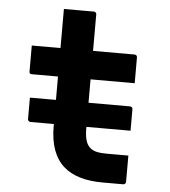

<svg xmlns="http://www.w3.org/2000/svg" viewBox="-51 -746 702 793"><g transform="rotate(5 300.0 -350.0)"><path d="M74 -323H488Q494 -323 497 -320Q500 -317 500 -312Q500 -290 500 -268Q500 -246 500 -223H86Q83 -223 80 -224.5Q77 -226 75.5 -228.5Q74 -231 74 -234Q74 -257 74 -279Q74 -301 74 -323ZM63 -538H489Q494 -538 497 -535Q500 -532 500 -527Q500 -508 500 -491Q500 -474 500 -456.5Q500 -439 500 -420H74Q72 -420 69.5 -420.5Q67 -421 65.5 -422.5Q64 -424 63.5 -426Q63 -428 63 -431Q63 -450 63 -467.5Q63 -485 63 -502Q63 -519 63 -538ZM500 -120Q500 -92 500 -65Q500 -38 500 -11Q500 -7 497 -3.5Q494 0 489 0Q486 0 476.5 0Q467 0 453.5 0Q440 0 427 0Q414 0 403 0Q351 0 310 -12Q269 -24 240.5 -49.5Q212 -75 197 -116Q182 -157 182 -215Q182 -263 182 -311.5Q182 -360 182 -407.5Q182 -455 182 -503Q182 -551 182 -600Q182 -625 182 -650Q182 -675 182 -700Q213 -700 244 -700Q275 -700 306 -700Q310 -700 312 -698.5Q314 -697 315.5 -695Q317 -693 317 -689Q317 -630 317 -571Q317 -512 317 -453Q317 -394 317 -335.5Q317 -277 317 -217Q317 -189 322 -170Q327 -151 338 -140Q350 -128 367.5 -124Q385 -120 409 -120Q421 -120 433 -120Q445 -120 457 -120Q469 -120 481 -120Z"/></g></svg>

Font: RecMonoLinear Nerd Font Mono
Style: Bold
Weight: 700
Monospace: yes
Version: Version 1.085; ttfautohint (v1.8.4.7-5d5b);Nerd Fonts 3.2.1